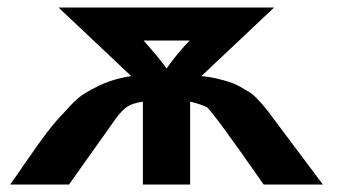

<svg xmlns="http://www.w3.org/2000/svg" viewBox="-20 -492 907 512"><path d="M7 0Q21 -19 50 -61.5Q79 -104 103.5 -136.5Q128 -169 153 -194L152 -193Q171 -215 187.5 -229.5Q204 -244 243 -263Q282 -282 330 -289L136 -472H711L517 -289Q540 -287 560.5 -282Q581 -277 595.5 -272Q610 -267 624.5 -258.5Q639 -250 647 -245Q655 -240 665.5 -229Q676 -218 679 -214.5Q682 -211 691 -200Q700 -189 700 -188L841 0H683Q552 -188 532 -206Q513 -215 487 -221V0H361V-221Q334 -217 319.5 -207.5Q305 -198 289 -176L164 0ZM363 -384Q418 -321 424 -309L434 -323Q461 -359 486 -384Z"/></svg>

Font: Coval
Style: Black
Weight: 1000
Foundry: Context Ltd
Version: Version 001.000